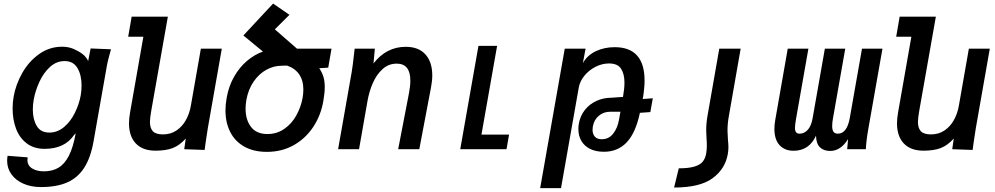

<svg xmlns="http://www.w3.org/2000/svg" viewBox="-20 -816 5440 1050"><path d="M19 62.5Q19 51 21.5 36L131.5 44.5Q130 52 130 58.5Q130 89 155.5 105Q181 121 220 121Q266.5 121 300 101Q333.5 81 356.8 35.5Q380 -10 394 -86.5L385.5 -78.5Q334 -2 224 -2Q165 -2 125.5 -32.5Q86 -63 67.5 -112.8Q49 -162.5 49 -221.5Q49 -257.5 54.5 -287Q66 -353.5 101.5 -416.5Q137 -479.5 193.5 -520Q250 -560.5 320 -560.5Q354.5 -560.5 382.8 -548.2Q411 -536 430.5 -521Q442.5 -512.5 451.2 -500.5Q460 -488.5 462 -481.5L475.5 -551L587 -546.5Q580.5 -523.5 574 -498.5Q567.5 -473.5 564 -453.5L492 -45Q476 46.5 440.2 101.8Q404.5 157 346.8 182Q289 207 203.5 207Q150 207 108 188.5Q66 170 42.5 137.2Q19 104.5 19 62.5ZM421.5 -294.5Q426 -321 426 -348.5Q426 -406 403.5 -444Q381 -482 333.5 -482Q288.5 -482 253.2 -449.8Q218 -417.5 195.8 -369.2Q173.5 -321 164.5 -272Q159.5 -243 159.5 -217.5Q159.5 -163 181 -127Q202.5 -91 250 -91Q294 -91 330 -121.2Q366 -151.5 389.2 -198.5Q412.5 -245.5 421.5 -294.5Z M685.5 -141.5Q685.5 -167 691 -199L764 -615H681L700 -725H898L807 -209.5Q800 -170 800 -149Q800 -115.5 816 -98.2Q832 -81 871 -81Q913 -81 944.8 -102.2Q976.5 -123.5 996.2 -158.8Q1016 -194 1023.5 -236.5L1078.5 -550H1193L1116.5 -115Q1112.5 -91 1105.5 -43L1099 4L987.5 0L996 -58.5Q961.5 -20 923.8 -6Q886 8 830.5 8Q760.5 8 723 -31.2Q685.5 -70.5 685.5 -141.5Z M1213 -213Q1213 -242.5 1219.5 -280.5Q1230.5 -344.5 1260 -396.2Q1289.5 -448 1330.8 -483Q1372 -518 1418 -534L1311 -622L1473.5 -796.5L1563 -735L1483 -655.5L1604 -550H1793L1775 -446L1726 -443Q1741.5 -419.5 1748.8 -395.5Q1756 -371.5 1756 -340Q1756 -307 1748 -262.5Q1734.5 -184.5 1693 -121.8Q1651.5 -59 1586.5 -22.2Q1521.5 14.5 1439.5 14.5Q1366.5 14.5 1315.5 -14.5Q1264.5 -43.5 1238.8 -94.8Q1213 -146 1213 -213ZM1635 -281.5Q1639 -307 1639 -326Q1639 -377 1615.5 -410.2Q1592 -443.5 1549 -457.5L1520 -456.5Q1477 -456.5 1436.8 -434.5Q1396.5 -412.5 1367 -369.8Q1337.5 -327 1327 -268Q1323 -243 1323 -222Q1323 -160.5 1352.8 -121.8Q1382.5 -83 1442.5 -83Q1494 -83 1534.5 -111Q1575 -139 1600.2 -184.2Q1625.5 -229.5 1635 -281.5Z M1915.5 -515.5 1919.5 -550H2030L2022.5 -469Q2093 -560 2199 -560Q2269 -560 2306.5 -518.5Q2344 -477 2344 -403.5Q2344 -374 2337 -337.5L2273 0H2157.5L2216.5 -306Q2224 -344.5 2224 -375.5Q2224 -468 2149.5 -468Q2105 -468 2072 -438Q2039 -408 2019 -362Q1999 -316 1990 -265L1943.5 0H1829L1903.5 -423Q1909.5 -459 1915.5 -515.5Z M2596.5 -565H2698.5L2613 -80H2764L2750 0H2497Z M3068.5 -550H3182.5L3167.5 -471Q3192.5 -514.5 3238.8 -536.2Q3285 -558 3341.5 -558Q3505 -558 3505 -375Q3505 -333.5 3495 -274.5L3550 -278.5L3536.5 -203L3479.5 -199Q3456 -88.5 3407 -37.2Q3358 14 3282.5 14Q3238 14 3206.5 -2Q3175 -18 3159 -46Q3143 -74 3143 -110Q3143 -127 3145.5 -140Q3153 -182.5 3178.5 -214.8Q3204 -247 3242 -264.2Q3280 -281.5 3322.5 -281.5L3387 -286Q3395 -330.5 3395 -364.5Q3395 -412 3376.2 -440.5Q3357.5 -469 3310.5 -469Q3273 -469 3237 -450.8Q3201 -432.5 3176 -402Q3151 -371.5 3145 -336.5L3048 213H2934ZM3365 -160.5 3373 -205H3317.5Q3281 -205 3254.8 -183Q3228.5 -161 3222 -123.5Q3220.5 -114.5 3220.5 -106.5Q3220.5 -83 3233 -68.8Q3245.5 -54.5 3270.5 -54.5Q3309.5 -54.5 3333.2 -85Q3357 -115.5 3365 -160.5Z M3960 27.5Q3963.5 8 3963.5 -11Q3963.5 -28 3961 -50.5Q3958.5 -88 3958.5 -101Q3958.5 -142 3966.5 -184.5L4030.5 -550H3913.5L3849.5 -184.5Q3842 -143.5 3842 -103Q3842 -85.5 3844 -56.5Q3844.5 -50 3845 -40.8Q3845.5 -31.5 3845.5 -19Q3845.5 2 3842 23Q3837.5 50 3823.2 67.8Q3809 85.5 3777.5 95Q3746 104.5 3692 104.5L3666.5 209.5Q3807.5 209.5 3876.5 159Q3945.5 108.5 3960 27.5Z M4715 0H4613L4618 -55.5Q4577.5 9.5 4520 9.5Q4485 9.5 4464.2 -10.2Q4443.5 -30 4442.5 -74Q4405 8.5 4319.5 8.5Q4271.5 8.5 4243.2 -22.2Q4215 -53 4215 -111.5Q4215 -135.5 4220 -162L4288 -550H4401L4333.5 -167Q4327.5 -131 4327.5 -117.5Q4327.5 -100.5 4333.5 -92.8Q4339.5 -85 4352.5 -85Q4378.5 -85 4397.5 -106Q4416.5 -127 4424 -169.5L4491 -550H4602.5L4535 -167Q4531 -145.5 4531 -126.5Q4531 -104.5 4538.5 -94.8Q4546 -85 4562 -85Q4611.5 -85 4627 -169.5L4694 -550H4806L4729 -113Q4717.5 -49 4715 0Z M4885.5 -141.5Q4885.5 -167 4891 -199L4964 -615H4881L4900 -725H5098L5007 -209.5Q5000 -170 5000 -149Q5000 -115.5 5016 -98.2Q5032 -81 5071 -81Q5113 -81 5144.8 -102.2Q5176.5 -123.5 5196.2 -158.8Q5216 -194 5223.5 -236.5L5278.5 -550H5393L5316.5 -115Q5312.5 -91 5305.5 -43L5299 4L5187.5 0L5196 -58.5Q5161.5 -20 5123.8 -6Q5086 8 5030.5 8Q4960.5 8 4923 -31.2Q4885.5 -70.5 4885.5 -141.5Z"/></svg>

Font: JuliaMono SemiBoldItalic
Style: Regular
Weight: 600
Italic angle: -9°
Monospace: yes
Designer: cormullion
Foundry: corm
Version: Version 0.049; ttfautohint (v1.8.4)